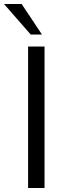

<svg xmlns="http://www.w3.org/2000/svg" viewBox="-53 -937 329 957"><path d="M87 0V-705H169V0ZM100 -765 -33 -917H55L156 -765Z"/></svg>

Font: wassup Sans
Style: Regular
Weight: 400
Version: Version 2.001